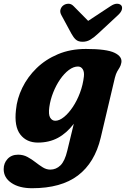

<svg xmlns="http://www.w3.org/2000/svg" viewBox="-68 -742 666 1016"><path d="M465 -13.5Q433.5 119 344.5 186.5Q255.5 254 102 254Q34 254 -7.2 226.2Q-48.5 198.5 -48.5 153Q-48.5 121 -27.8 98.8Q-7 76.5 28 76.5Q55 76.5 77.2 88.5Q99.5 100.5 119.2 116Q139 131.5 158.2 143.5Q177.5 155.5 198 155.5Q229 155.5 252 133Q275 110.5 288 55.5L322.5 -87Q285 -37.5 238.5 -12.5Q192 12.5 132.5 12.5Q72.5 12.5 39.5 -30.2Q6.5 -73 16.5 -160.5Q22 -220 50 -277.5Q78 -335 125.5 -381.2Q173 -427.5 238.8 -455.2Q304.5 -483 386.5 -483Q496.5 -483 538.5 -462.5Q580.5 -442 574 -409.5Q571 -394.5 565 -385Q559 -375.5 552.2 -363.8Q545.5 -352 540 -331ZM193 -175.5Q187.5 -136 197.5 -119.5Q207.5 -103 224.5 -103Q246 -103 270.5 -122.8Q295 -142.5 317.2 -175.8Q339.5 -209 355.2 -251Q371 -293 376 -338Q378.5 -362.5 369.5 -376.2Q360.5 -390 344.5 -390Q321 -390 296.5 -371.8Q272 -353.5 250.5 -322.5Q229 -291.5 213.8 -253.2Q198.5 -215 193 -175.5ZM451.5 -564.5Q429.5 -544 410.8 -532.5Q392 -521 369 -521Q346 -521 333.2 -532.5Q320.5 -544 309.5 -564.5L256.5 -662.5Q248 -678.5 252.2 -692Q256.5 -705.5 266.5 -713Q278.5 -722 293.8 -722.2Q309 -722.5 321.5 -709.5L398.5 -631.5L517 -709.5Q536.5 -722.5 551.5 -722.2Q566.5 -722 574 -713Q580 -705.5 577 -692Q574 -678.5 557 -662.5Z"/></svg>

Font: Fraunces 9pt S100
Style: Bold Italic
Weight: 700
Italic angle: -16°
Version: Version 1.000; ttfautohint (v1.8.3)